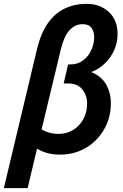

<svg xmlns="http://www.w3.org/2000/svg" viewBox="-63 -796 643 1001"><path d="M-43 185 130 -540Q150 -623 186.5 -675Q223 -727 274.5 -751.5Q326 -776 388 -776Q458 -776 504 -734Q550 -692 550 -618Q550 -577 534 -538.5Q518 -500 487.5 -469Q457 -438 413 -420Q466 -399 490.5 -355Q515 -311 515 -258Q515 -182 479.5 -121Q444 -60 384.5 -25Q325 10 252 10Q212 10 183.5 2Q155 -6 130 -21L81 185ZM243 -98Q284 -98 317.5 -118Q351 -138 371 -174Q391 -210 391 -256Q391 -299 366 -330Q341 -361 290 -361H269L292 -460H302Q343 -460 371 -481.5Q399 -503 413.5 -536Q428 -569 428 -603Q428 -630 414.5 -650Q401 -670 367 -670Q329 -670 300 -639Q271 -608 254 -538L154 -122Q191 -98 243 -98Z"/></svg>

Font: Ubuntu Sans Mono SemiBold
Style: Italic
Weight: 600
Italic angle: -13.5°
Monospace: yes
Designer: Dalton Maag Ltd
Foundry: Dalton Maag Ltd
Version: Version 1.006